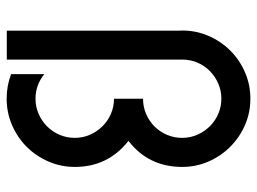

<svg xmlns="http://www.w3.org/2000/svg" viewBox="-116 -639 757 565"><g transform="rotate(90 262.5 -356.5)"><path d="M270.5 -714.8Q311.5 -714.8 347.9 -699Q384.3 -683.1 411.9 -655.5Q439.5 -627.9 455.3 -591.6Q471.2 -555.2 471.2 -514.2Q471.2 -415 394.5 -356Q471.2 -295.9 471.2 -198.2Q471.2 -157.2 455.3 -120.6Q439.5 -84 412.1 -56.6Q384.8 -29.3 348.1 -13.4Q311.5 2.4 270.5 2.4Q231.9 2.4 198.2 -10.7V-108.4Q230 -82.5 270.5 -82.5Q293.9 -82.5 314.9 -91.6Q335.9 -100.6 351.8 -116.5Q367.7 -132.3 376.7 -153.3Q385.7 -174.3 385.7 -198.2Q385.7 -221.7 376.5 -242.7Q367.2 -263.7 351.6 -279.5Q335.9 -295.4 314.9 -304.4Q293.9 -313.5 270.5 -313.5V-398.9Q294.4 -398.9 315.4 -408Q336.4 -417 352.1 -432.6Q367.7 -448.2 376.7 -469.2Q385.7 -490.2 385.7 -514.2Q385.7 -537.6 376.5 -558.6Q367.2 -579.6 351.6 -595.5Q335.9 -611.3 314.9 -620.4Q293.9 -629.4 270.5 -629.4Q247.1 -629.4 226.1 -620.4Q205.1 -611.3 189.2 -595.7Q173.3 -580.1 164.3 -559.1Q155.3 -538.1 155.3 -514.6V2H70.3V-506.3Q70.3 -507.8 70.1 -510Q69.8 -512.2 69.8 -514.2Q69.8 -555.2 85.7 -591.8Q101.6 -628.4 128.9 -655.8Q156.2 -683.1 192.9 -699Q229.5 -714.8 270.5 -714.8Z"/></g></svg>

Font: Proletarsk
Style: Regular
Weight: 400
Designer: Peter Wiegel, original typeface by Carl Albert Fahrenwaldt 1901
Foundry: Peter Wiegel
Version: Version 1.000 2010 initial release